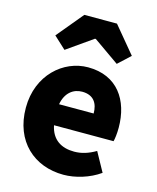

<svg xmlns="http://www.w3.org/2000/svg" viewBox="-126 -939 849 1040"><g transform="rotate(15 298.0 -419.0)"><path d="M330 14C396 14 474 -9 533 -51L474 -158C433 -134 395 -122 354 -122C282 -122 228 -154 212 -232H546C550 -246 554 -277 554 -309C554 -464 474 -583 310 -583C173 -583 40 -469 40 -285C40 -96 166 14 330 14ZM209 -349C221 -416 264 -447 313 -447C378 -447 403 -405 403 -349ZM93 -704 161 -641 305 -742H310L454 -641L522 -704L399 -852H216Z"/></g></svg>

Font: Noto Sans HK Black
Style: Regular
Weight: 900
Designer: Ryoko NISHIZUKA 西塚涼子 (kana, bopomofo & ideographs); Paul D. Hunt (Latin, Greek & Cyrillic); Sandoll Communications 산돌커뮤니
Foundry: Adobe
Version: Version 2.004;hotconv 1.0.118;makeotfexe 2.5.65603